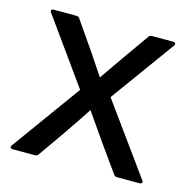

<svg xmlns="http://www.w3.org/2000/svg" viewBox="-80 -566 636 644"><g transform="rotate(15 238.5 -244.0)"><path d="M18.1 0Q12.2 0 10.3 -3.9Q8.3 -7.8 12.2 -12.2L185.1 -251L23.9 -476.1Q20.5 -480.5 22.2 -484.1Q23.9 -487.8 29.8 -487.8H107.9Q116.7 -487.8 120.1 -481.9L189.9 -380.9Q198.2 -368.7 237.8 -309.1H238.8Q282.2 -372.1 293 -387.2L359.9 -481.9Q363.3 -487.8 372.1 -487.8H444.8Q450.7 -487.8 452.6 -484.1Q454.6 -480.5 451.2 -476.1L290 -253.9L464.8 -12.2Q468.8 -7.8 466.8 -3.9Q464.8 0 459 0H380.9Q372.6 0 369.1 -5.9L301.8 -100.1Q280.3 -130.4 236.8 -193.8H235.8Q215.3 -162.1 172.9 -100.1L106.9 -5.9Q103.5 0 95.2 0Z"/></g></svg>

Font: Sofia Sans
Style: Regular
Weight: 400
Designer: Botio Nikoltchev, Ani Petrova
Foundry: lettersoup
Version: Version 4.100